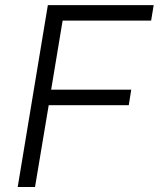

<svg xmlns="http://www.w3.org/2000/svg" viewBox="-20 -748 635 768"><path d="M50.8 0 171.4 -727.5H594.7L584.5 -665.5H230.5L184.6 -389.2H504.9L495.1 -327.1H174.8L120.1 0Z"/></svg>

Font: Inter Light
Style: Italic
Weight: 300
Italic angle: -9.3988°
Designer: Rasmus Andersson
Foundry: rsms
Version: Version 4.001;git-66647c0bb